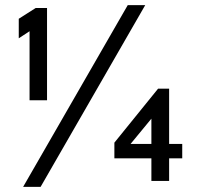

<svg xmlns="http://www.w3.org/2000/svg" viewBox="-20 -705 779 747"><path d="M95 -315V-633L108 -592L53 -556V-632L119 -674H163V-315ZM70 22 477 -685H545L138 22ZM569 -1V-89H425V-150L595 -360H638V-145H689V-89H638V-1ZM488 -145H569V-291L619 -304Z"/></svg>

Font: Maven Pro
Style: Regular
Weight: 400
Designer: Joe Prince
Foundry: Joe Prince
Version: Version 2.103